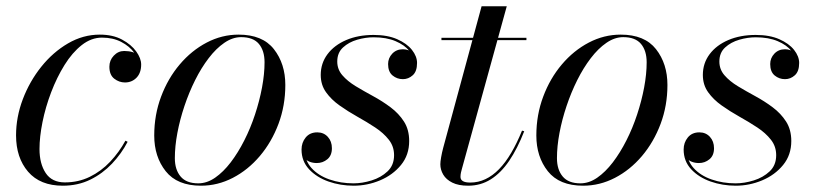

<svg xmlns="http://www.w3.org/2000/svg" viewBox="-20 -580 2584 610"><path d="M179.5 10Q107.5 10 69.2 -34.5Q31 -79 31 -150Q31 -208 52.5 -264.8Q74 -321.5 111.2 -368Q148.5 -414.5 196.2 -442.2Q244 -470 297 -470Q338.5 -470 367.8 -454.2Q397 -438.5 412.8 -416.5Q428.5 -394.5 428.5 -375Q428.5 -348.5 413.8 -333.2Q399 -318 377 -318Q358.5 -318 343 -330Q327.5 -342 327.5 -368Q327.5 -388.5 341.5 -403.2Q355.5 -418 374.5 -418Q389 -418 401 -414.5Q413 -411 420.2 -401.8Q427.5 -392.5 427.5 -375H420.5Q420.5 -393 406 -413Q391.5 -433 365.2 -446.8Q339 -460.5 304 -460.5Q270 -460.5 239.8 -436.8Q209.5 -413 185 -373.5Q160.5 -334 142.5 -286.8Q124.5 -239.5 115 -192.2Q105.5 -145 105.5 -106.5Q105.5 -60 125.2 -30.2Q145 -0.5 186 -0.5Q229 -0.5 265.2 -18.2Q301.5 -36 330 -66.2Q358.5 -96.5 378.5 -133L385.5 -129.5Q366 -92 336 -60.2Q306 -28.5 266.8 -9.2Q227.5 10 179.5 10Z M618.5 10Q543 10 506.5 -36Q470 -82 470 -149.5Q470 -215 491.8 -273Q513.5 -331 551 -375.2Q588.5 -419.5 636.8 -444.8Q685 -470 738 -470Q814 -470 850.2 -423.8Q886.5 -377.5 886.5 -310Q886.5 -244.5 864.8 -186.5Q843 -128.5 805.5 -84.2Q768 -40 719.8 -15Q671.5 10 618.5 10ZM610 2.5Q637.5 2.5 663.5 -15.5Q689.5 -33.5 713 -64.2Q736.5 -95 756.2 -134Q776 -173 790.2 -216.2Q804.5 -259.5 812.5 -302.2Q820.5 -345 820.5 -382Q820.5 -419 802.5 -440.5Q784.5 -462 746 -462Q719 -462 692.8 -444Q666.5 -426 643 -395.2Q619.5 -364.5 600 -325.5Q580.5 -286.5 566 -243.2Q551.5 -200 543.5 -157.5Q535.5 -115 535.5 -77.5Q535.5 -41 553.8 -19.2Q572 2.5 610 2.5Z M1103.5 10Q1061.5 10 1023.8 -3.2Q986 -16.5 962 -42.2Q938 -68 938 -105Q938 -127 951.2 -143.2Q964.5 -159.5 988 -159.5Q1008.5 -159.5 1021.5 -145.2Q1034.5 -131 1034.5 -109Q1034.5 -86 1020 -74Q1005.5 -62 986.5 -62Q973.5 -62 962.8 -66.5Q952 -71 945.5 -80.5Q939 -90 939 -105H948Q948 -70 969.8 -46Q991.5 -22 1027 -9.8Q1062.5 2.5 1103 2.5Q1131 2.5 1160.8 -6.8Q1190.5 -16 1211.2 -35.5Q1232 -55 1232 -87Q1232 -115 1215.2 -136.2Q1198.5 -157.5 1172 -175Q1145.5 -192.5 1115.5 -209.2Q1085.5 -226 1059 -244.8Q1032.5 -263.5 1015.8 -287Q999 -310.5 999 -342Q999 -379 1020.5 -407.8Q1042 -436.5 1080 -452.8Q1118 -469 1167 -469Q1211 -469 1241.8 -455.5Q1272.5 -442 1288.8 -421.5Q1305 -401 1305 -380Q1305 -353 1291.2 -340.8Q1277.5 -328.5 1260 -328.5Q1241.5 -328.5 1227.2 -340.2Q1213 -352 1213 -376.5Q1213 -395.5 1226.2 -409.5Q1239.5 -423.5 1260 -423.5Q1279 -423.5 1291.5 -411.2Q1304 -399 1304 -380H1295.5Q1295.5 -399.5 1280.5 -418.2Q1265.5 -437 1236.8 -449.2Q1208 -461.5 1167 -461.5Q1141.5 -461.5 1114.8 -453.8Q1088 -446 1069.8 -429.2Q1051.5 -412.5 1051.5 -384.5Q1051.5 -359.5 1067.8 -340.8Q1084 -322 1110 -306.2Q1136 -290.5 1165.5 -274.5Q1195 -258.5 1221 -239Q1247 -219.5 1263.5 -193.8Q1280 -168 1280 -132Q1280 -87.5 1254 -55.8Q1228 -24 1187.5 -7Q1147 10 1103.5 10Z M1467.5 10Q1436.5 10 1417 0.2Q1397.5 -9.5 1388.2 -25.2Q1379 -41 1379 -58Q1379 -66 1381.5 -80.5Q1384 -95 1388 -110L1510 -560H1590L1447.5 -43.5Q1446 -38.5 1444.5 -31.8Q1443 -25 1443 -18Q1443 0 1474 0Q1499.5 0 1522.2 -10.8Q1545 -21.5 1565.5 -42.5Q1586 -63.5 1604.2 -94.5Q1622.5 -125.5 1638.5 -165L1645.5 -163Q1624 -108 1597.8 -69.2Q1571.5 -30.5 1539.2 -10.2Q1507 10 1467.5 10ZM1382.5 -452.5V-460H1652.5V-452.5Z M1832.5 10Q1757 10 1720.5 -36Q1684 -82 1684 -149.5Q1684 -215 1705.8 -273Q1727.5 -331 1765 -375.2Q1802.5 -419.5 1850.8 -444.8Q1899 -470 1952 -470Q2028 -470 2064.2 -423.8Q2100.5 -377.5 2100.5 -310Q2100.5 -244.5 2078.8 -186.5Q2057 -128.5 2019.5 -84.2Q1982 -40 1933.8 -15Q1885.5 10 1832.5 10ZM1824 2.5Q1851.5 2.5 1877.5 -15.5Q1903.5 -33.5 1927 -64.2Q1950.5 -95 1970.2 -134Q1990 -173 2004.2 -216.2Q2018.5 -259.5 2026.5 -302.2Q2034.5 -345 2034.5 -382Q2034.5 -419 2016.5 -440.5Q1998.5 -462 1960 -462Q1933 -462 1906.8 -444Q1880.5 -426 1857 -395.2Q1833.5 -364.5 1814 -325.5Q1794.5 -286.5 1780 -243.2Q1765.5 -200 1757.5 -157.5Q1749.5 -115 1749.5 -77.5Q1749.5 -41 1767.8 -19.2Q1786 2.5 1824 2.5Z M2317.5 10Q2275.5 10 2237.8 -3.2Q2200 -16.5 2176 -42.2Q2152 -68 2152 -105Q2152 -127 2165.2 -143.2Q2178.5 -159.5 2202 -159.5Q2222.5 -159.5 2235.5 -145.2Q2248.5 -131 2248.5 -109Q2248.5 -86 2234 -74Q2219.5 -62 2200.5 -62Q2187.5 -62 2176.8 -66.5Q2166 -71 2159.5 -80.5Q2153 -90 2153 -105H2162Q2162 -70 2183.8 -46Q2205.5 -22 2241 -9.8Q2276.5 2.5 2317 2.5Q2345 2.5 2374.8 -6.8Q2404.5 -16 2425.2 -35.5Q2446 -55 2446 -87Q2446 -115 2429.2 -136.2Q2412.5 -157.5 2386 -175Q2359.5 -192.5 2329.5 -209.2Q2299.5 -226 2273 -244.8Q2246.5 -263.5 2229.8 -287Q2213 -310.5 2213 -342Q2213 -379 2234.5 -407.8Q2256 -436.5 2294 -452.8Q2332 -469 2381 -469Q2425 -469 2455.8 -455.5Q2486.5 -442 2502.8 -421.5Q2519 -401 2519 -380Q2519 -353 2505.2 -340.8Q2491.5 -328.5 2474 -328.5Q2455.5 -328.5 2441.2 -340.2Q2427 -352 2427 -376.5Q2427 -395.5 2440.2 -409.5Q2453.5 -423.5 2474 -423.5Q2493 -423.5 2505.5 -411.2Q2518 -399 2518 -380H2509.5Q2509.5 -399.5 2494.5 -418.2Q2479.5 -437 2450.8 -449.2Q2422 -461.5 2381 -461.5Q2355.5 -461.5 2328.8 -453.8Q2302 -446 2283.8 -429.2Q2265.5 -412.5 2265.5 -384.5Q2265.5 -359.5 2281.8 -340.8Q2298 -322 2324 -306.2Q2350 -290.5 2379.5 -274.5Q2409 -258.5 2435 -239Q2461 -219.5 2477.5 -193.8Q2494 -168 2494 -132Q2494 -87.5 2468 -55.8Q2442 -24 2401.5 -7Q2361 10 2317.5 10Z"/></svg>

Font: Bodoni Moda 28pt
Style: Italic
Weight: 400
Italic angle: -13°
Designer: Owen Earl
Foundry: indestructible type
Version: Version 2.004